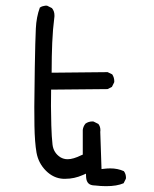

<svg xmlns="http://www.w3.org/2000/svg" viewBox="-20 -633 540 675"><path d="M353 21.5Q391.1 21.5 414.6 11.2L422.4 -4.4Q422.9 -6.3 422.9 -7.8Q422.9 -21.5 415.5 -31.2Q394 -41 367.7 -41Q356.9 -41 345.7 -39.6L336.9 -38.6L332.5 -169.4Q333 -172.4 333 -174.8Q333 -188.5 325.7 -197.3L309.1 -205.6Q307.1 -206.1 305.7 -206.1Q291 -206.1 280.3 -198.2Q272.5 -188.5 271 -176.3V-89.4L266.1 -87.4Q237.3 -73.2 217.8 -73.2Q204.1 -73.2 192.4 -80.1Q168 -95.7 164.6 -125Q161.6 -150.9 160.4 -192.1Q159.2 -233.4 159.2 -260.5Q159.2 -287.6 159.7 -317.9L358.4 -319.8L373.5 -327.6L381.3 -343.3Q381.8 -345.2 381.8 -346.7Q381.8 -360.8 374.5 -371.6L358.4 -379.4L161.6 -377.4V-385.7Q161.6 -434.6 163.6 -482.2Q165.5 -529.8 171.4 -575.2Q171.4 -577.1 171.4 -579.6Q171.4 -593.8 162.6 -604.5L146 -612.8Q144 -613.3 141.6 -613.3Q139.2 -613.3 135.3 -612.3Q127 -611.3 120.1 -606.4Q107.9 -573.2 106 -533Q104 -492.7 102.3 -395.3Q100.6 -297.9 100.6 -257.1Q100.6 -216.3 101.1 -190.4Q102.1 -132.8 108.4 -96.2Q115.2 -59.1 141.6 -32.7Q168 -6.3 202.1 -4.4Q206.1 -4.4 210 -4.4Q241.2 -4.4 271 -17.6L282.2 -22.5L282.7 -10.3Q283.7 4.4 290.8 11.5Q297.9 18.6 312.5 19H313.5Q335 21.5 353 21.5Z"/></svg>

Font: NaikaiFont
Style: Light
Weight: 300
Version: Version 1.89